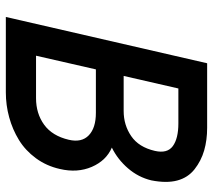

<svg xmlns="http://www.w3.org/2000/svg" viewBox="-56 -674 730 658"><g transform="rotate(90 309.0 -345.0)"><path d="M38.1 0 196.8 -689.9H418Q460 -689.9 495.6 -679.7Q531.2 -669.4 560.1 -646.7Q588.9 -624 598.6 -587.4Q608.4 -550.8 598.1 -498.5Q587.4 -454.1 556.9 -418.7Q526.4 -383.3 485.8 -363.3Q530.3 -344.2 551.8 -294.7Q573.2 -245.1 559.1 -185.1Q548.8 -139.2 522.2 -103Q495.6 -66.9 459.7 -44.9Q423.8 -22.9 382.1 -11.5Q340.3 0 296.4 0ZM240.2 -403.8H360.4Q408.7 -403.8 446.5 -429.7Q484.4 -455.6 497.1 -510.7Q506.8 -553.2 480.7 -572.3Q454.6 -591.3 402.8 -591.3H283.2ZM170.9 -103.5H316.4Q369.1 -103.5 407.5 -131.3Q445.8 -159.2 459 -215.8Q469.2 -259.8 443.8 -284.2Q418.5 -308.6 366.7 -308.6H217.8Z"/></g></svg>

Font: HK Grotesk SemiBold Italic
Style: Regular
Weight: 600
Italic angle: -13°
Designer: Alfredo Marco Pradil and Stefan Peev
Foundry: Hanken Design Co.
Version: Version 1.000;PS 001.000;hotconv 1.0.88;makeotf.lib2.5.64775